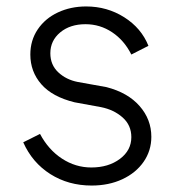

<svg xmlns="http://www.w3.org/2000/svg" viewBox="-20 -563 548 595"><path d="M52 -122 104 -148Q130 -99 172 -71.5Q214 -44 263 -44Q316 -44 351.5 -70.5Q387 -97 387 -138Q387 -175 360 -199Q333 -223 293 -231L211 -246Q142 -263 108 -302Q74 -341 74 -394Q74 -438 97 -472Q120 -506 159.5 -524.5Q199 -543 247 -543Q312 -543 365 -509.5Q418 -476 440 -421L387 -394Q365 -438 327.5 -463Q290 -488 245 -488Q197 -488 166.5 -462.5Q136 -437 136 -398Q136 -362 160.5 -339Q185 -316 221 -309L310 -293Q376 -276 412.5 -234.5Q449 -193 449 -139Q449 -96 425 -61.5Q401 -27 359 -7.5Q317 12 264 12Q192 12 136 -23.5Q80 -59 52 -122Z"/></svg>

Font: Eudoxus Sans Light
Style: Regular
Weight: 300
Designer: Stijn de Vries
Foundry: tokotype
Version: Version 2.005